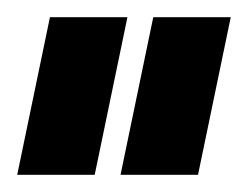

<svg xmlns="http://www.w3.org/2000/svg" viewBox="-20 -677 288 223"><path d="M38 -657H128L90 -474H0ZM158 -657H248L210 -474H120Z"/></svg>

Font: Karantina
Style: Regular
Weight: 400
Designer: Rony Koch
Foundry: Rony Koch
Version: Version 1.000; ttfautohint (v1.8.3)